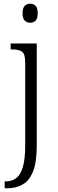

<svg xmlns="http://www.w3.org/2000/svg" viewBox="-20 -769 312 1029"><path d="M142 -647Q125 -647 113 -658Q101 -669 101 -698Q101 -727 113 -738Q125 -749 142 -749Q159 -749 170.5 -738Q182 -727 182 -698Q182 -669 170.5 -658Q159 -647 142 -647ZM5 240V203H12Q44 203 67 185.5Q90 168 102.5 126Q115 84 115 11V-432Q115 -480 98.5 -492Q82 -504 46 -504H37V-536H177V10Q177 100 157 150Q137 200 101 220Q65 240 19 240Z"/></svg>

Font: Noto Serif Tamil SemiCondensed Light
Style: Regular
Weight: 300
Width: 4
Designer: Indian Type Foundry, Tom Grace, and the Monotype Design Team
Foundry: Monotype Imaging Inc.
Version: Version 2.004; ttfautohint (v1.8.4.7-5d5b)